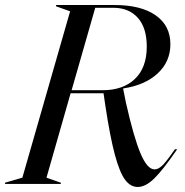

<svg xmlns="http://www.w3.org/2000/svg" viewBox="-74 -732 737 764"><path d="M510 -547Q510 -621 474.5 -661Q439 -701 377 -701H305L211 -373H334Q416 -373 463 -418Q510 -463 510 -547ZM-54 -5 15 -25 205 -687 149 -707V-712H382Q487 -712 545.5 -671Q604 -630 604 -556Q604 -487 553.5 -440Q503 -393 416 -380V-379L427 -324Q458 -186 485 -122Q512 -58 541 -58Q557 -58 574 -75.5Q591 -93 622 -138H631Q574 -55 539.5 -21.5Q505 12 474 12Q445 12 423.5 -17Q402 -46 383 -116.5Q364 -187 345 -313L338 -361H207L111 -25L168 -5V0H-54Z"/></svg>

Font: Nyght Serif Italic
Style: Regular
Weight: 400
Italic angle: -16°
Designer: Maksym Kobuzan
Version: Version 0.410